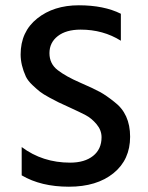

<svg xmlns="http://www.w3.org/2000/svg" viewBox="-20 -699 561 726"><path d="M62 -36V-143Q141 -84 245 -84Q300 -84 332 -109.5Q364 -135 364 -180Q364 -207 345 -229.5Q326 -252 304 -263.5Q282 -275 247 -291Q212 -307 201.5 -312Q191 -317 167 -330Q143 -343 131.5 -352Q120 -361 103 -377Q86 -393 78 -409Q58 -453 58 -493Q58 -579 120.5 -629Q183 -679 278 -679Q373 -679 437 -647V-545Q370 -587 285 -587Q230 -587 198.5 -562.5Q167 -538 167 -498Q167 -458 198 -434Q229 -410 282 -387Q335 -364 358.5 -351Q382 -338 412 -314Q472 -269 472 -182Q472 -95 409 -44Q346 7 240.5 7Q135 7 62 -36Z"/></svg>

Font: Hind Guntur Medium
Style: Regular
Weight: 500
Designer: Manushi Parikh, Hitesh Malaviya
Foundry: Indian Type Foundry
Version: Version 1.000;PS 1.0;hotconv 1.0.86;makeotf.lib2.5.63406; tt